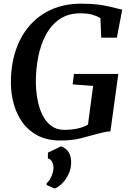

<svg xmlns="http://www.w3.org/2000/svg" viewBox="-20 -772 725 1066"><path d="M314.5 8Q243.5 8 191.8 -18.2Q140 -44.5 107 -89.2Q74 -134 57.8 -190Q41.5 -246 40.5 -305.5Q39.5 -406 66 -488Q92.5 -570 143.8 -629Q195 -688 267 -719.8Q339 -751.5 429 -751.5Q485 -751.5 522.8 -746.8Q560.5 -742 586.8 -735.5Q613 -729 632.5 -724.5Q639 -723 645.5 -721.5Q652 -720 658.5 -718.5L629 -563H542L537.5 -671.5Q519.5 -682.5 493.8 -690.2Q468 -698 426.5 -698Q358.5 -698 311.2 -665.8Q264 -633.5 234.8 -578.8Q205.5 -524 192.2 -456Q179 -388 179 -316.5Q179.5 -265 188.5 -217.5Q197.5 -170 216.5 -132.2Q235.5 -94.5 265.2 -72.8Q295 -51 336.5 -51Q373.5 -51 409.2 -58.2Q445 -65.5 468.5 -80.5L497 -295L383.5 -303.5L390.5 -361.5H637L593 -42.5Q578 -42.5 556.5 -37.8Q535 -33 513.5 -27Q474 -16 427.5 -4Q381 8 314.5 8ZM238.5 255 239 245Q248 238.5 256.8 223.8Q265.5 209 271.5 191.2Q277.5 173.5 277 158Q276.5 140.5 268.8 125.8Q261 111 246 108V75.5L319 40.5Q350.5 52.5 363 75.8Q375.5 99 375 132.5Q374.5 166.5 359.8 196.5Q345 226.5 324 247.2Q303 268 283 274.5Z"/></svg>

Font: Merriweather 28pt SemiBold
Style: Italic
Weight: 600
Italic angle: -7.8°
Version: Version 2.101